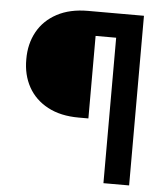

<svg xmlns="http://www.w3.org/2000/svg" viewBox="-52 -773 702 820"><g transform="rotate(5 299.0 -363.5)"><path d="M532 0H421.9V-623.6H333.8V-269.9H291.9Q214.5 -269.9 159.4 -299.2Q104.4 -328.5 75.8 -380.1Q47.2 -431.8 47.6 -498.6Q47.2 -564.6 75.8 -616.5Q104.4 -668.3 159.6 -697.8Q214.8 -727.3 291.9 -727.3H532Z"/></g></svg>

Font: Riot Sans
Style: Bold
Weight: 600
Designer: Rasmus Andersson
Foundry: rsms
Version: Version 4.001